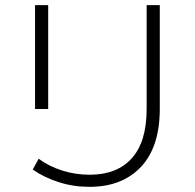

<svg xmlns="http://www.w3.org/2000/svg" viewBox="-20 -720 756 745"><path d="M107 -62 130 -104Q171 -74 222 -58Q273 -42 328 -42Q434 -42 491.5 -106Q549 -170 549 -297V-700H600V-298Q600 -150 527 -72.5Q454 5 327 5Q265 5 208.5 -13Q152 -31 107 -62ZM116 -700H167V-297H116Z"/></svg>

Font: Idrija Light
Style: Regular
Weight: 300
Designer: Julieta Ulanovsky
Foundry: Julieta Ulanovsky
Version: Version 7.200